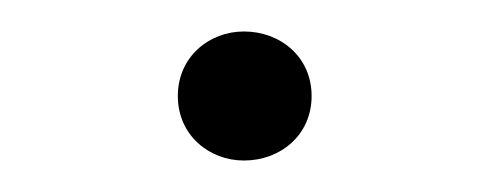

<svg xmlns="http://www.w3.org/2000/svg" viewBox="-20 -87 313 122"><path d="M135 15C158 15 178 -1 178 -26C178 -51 158 -67 135 -67C113 -67 93 -51 93 -26C93 -1 113 15 135 15Z"/></svg>

Font: Sprat Light
Style: Regular
Weight: 300
Designer: Ethan Nakache
Foundry: Collletttivo
Version: Version 2.000;Glyphs 3.2 (3217)